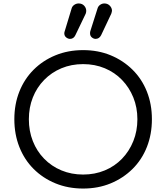

<svg xmlns="http://www.w3.org/2000/svg" viewBox="-20 -1081 961 1111"><path d="M461 10Q374 10 301 -20Q228 -50 174.5 -103.5Q121 -157 92 -230.5Q63 -304 63 -391Q63 -478 92 -551Q121 -624 174.5 -677.5Q228 -731 301 -761Q374 -791 461 -791Q548 -791 620.5 -761Q693 -731 747 -677.5Q801 -624 830 -551Q859 -478 859 -391Q859 -304 830 -230.5Q801 -157 747 -103.5Q693 -50 620.5 -20Q548 10 461 10ZM461 -71Q529 -71 586.5 -95Q644 -119 686 -162.5Q728 -206 751.5 -264.5Q775 -323 775 -391Q775 -459 751.5 -517Q728 -575 686 -618.5Q644 -662 586.5 -686Q529 -710 461 -710Q393 -710 335.5 -686Q278 -662 235.5 -618.5Q193 -575 170 -517Q147 -459 147 -391Q147 -323 170 -264.5Q193 -206 235.5 -162.5Q278 -119 335.5 -95Q393 -71 461 -71ZM533 -856Q522 -856 511.5 -864.5Q501 -873 501 -889Q501 -892 501.5 -895.5Q502 -899 503 -902L545 -1034Q549 -1046 560 -1053.5Q571 -1061 584 -1061Q603 -1061 615.5 -1048Q628 -1035 628 -1018Q627 -1015 626.5 -1011Q626 -1007 624 -1002L565 -877Q554 -856 533 -856ZM385 -856Q374 -856 363 -864.5Q352 -873 352 -889Q352 -892 353 -895.5Q354 -899 355 -902L395 -1034Q399 -1046 410.5 -1053.5Q422 -1061 435 -1061Q455 -1061 467 -1048Q479 -1035 479 -1018Q479 -1011 476 -1002L416 -877Q406 -856 385 -856Z"/></svg>

Font: Comfortaa Medium
Style: Regular
Weight: 500
Designer: Johan Aakerlund
Foundry: Johan Aakerlund
Version: Version 3.104; ttfautohint (v1.8.1.43-b0c9)